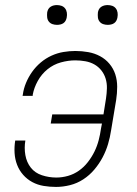

<svg xmlns="http://www.w3.org/2000/svg" viewBox="-20 -729 540 757"><path d="M201 8Q176 8 152 4Q128 0 107.5 -11Q87 -22 71.5 -39.5Q56 -57 47.5 -79Q39 -101 37.5 -125.5Q36 -150 40 -175H80Q75 -146 80 -117.5Q85 -89 101.5 -68Q118 -47 145.5 -38Q173 -29 202 -29Q225 -29 248 -35.5Q271 -42 291 -56Q311 -70 326.5 -90Q342 -110 352.5 -131.5Q363 -153 369 -176Q375 -199 378 -221L382 -242H180L186 -278H388L398 -341Q401 -361 401.5 -381Q402 -401 396.5 -419Q391 -437 379.5 -451.5Q368 -466 352 -475Q336 -484 316.5 -487.5Q297 -491 277 -491Q249 -491 220 -483Q191 -475 167.5 -456Q144 -437 129 -410Q114 -383 109 -355V-351H69L70 -356Q73 -379 82.5 -402Q92 -425 106.5 -445.5Q121 -466 140.5 -482.5Q160 -499 183 -509.5Q206 -520 230 -524Q254 -528 277 -528Q303 -528 328 -523.5Q353 -519 374.5 -507.5Q396 -496 411.5 -477.5Q427 -459 434.5 -436Q442 -413 442 -387Q442 -361 438 -335L418 -215Q414 -188 406 -161Q398 -134 384.5 -108.5Q371 -83 352 -60.5Q333 -38 308.5 -22Q284 -6 256 1Q228 8 201 8ZM405 -631Q395 -631 386.5 -634Q378 -637 372.5 -644Q367 -651 366 -660.5Q365 -670 366 -680Q367 -686 370 -692Q373 -698 379 -702Q385 -706 391.5 -707.5Q398 -709 404 -709Q414 -709 422.5 -706Q431 -703 436.5 -696Q442 -689 443.5 -679.5Q445 -670 443 -660Q442 -654 439 -648Q436 -642 430.5 -638Q425 -634 418 -632.5Q411 -631 405 -631ZM205 -631Q195 -631 186.5 -634Q178 -637 172.5 -644Q167 -651 166 -660.5Q165 -670 166 -680Q167 -686 170 -692Q173 -698 179 -702Q185 -706 191.5 -707.5Q198 -709 204 -709Q214 -709 222.5 -706Q231 -703 236.5 -696Q242 -689 243.5 -679.5Q245 -670 243 -660Q242 -654 239 -648Q236 -642 230.5 -638Q225 -634 218 -632.5Q211 -631 205 -631Z"/></svg>

Font: Iosevka Curly Extralight
Style: Italic
Weight: 200
Italic angle: -9°
Monospace: yes
Designer: Belleve Invis
Foundry: Belleve Invis
Version: Version 22.1.2; ttfautohint (v1.8.4)